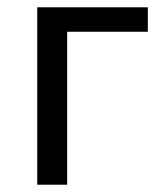

<svg xmlns="http://www.w3.org/2000/svg" viewBox="-20 -506 451 526"><path d="M82 0V-486H385V-419H164V0Z"/></svg>

Font: SourceSansPro
Style: Book
Weight: 400
Designer: Paul D. Hunt
Foundry: Adobe Systems Incorporated
Version: Version 2.021;PS 2.000;hotconv 1.0.86;makeotf.lib2.5.63406